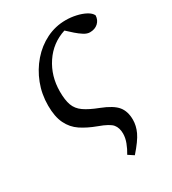

<svg xmlns="http://www.w3.org/2000/svg" viewBox="-170 -578 779 870"><g transform="rotate(-30 220.0 -143.5)"><path d="M248 181Q262 158 271 134Q280 110 280 88Q280 58 265 39.5Q250 21 197 2Q151 -15 118 -37Q85 -59 67 -96Q49 -133 49 -191Q49 -251 69.5 -304Q90 -357 126 -398.5Q162 -440 209.5 -463.5Q257 -487 311 -487Q338 -487 365 -481Q392 -475 412.5 -464Q433 -453 440 -438Q439 -414 422.5 -399Q406 -384 380 -384Q365 -384 348.5 -394.5Q332 -405 316 -419L283 -449Q211 -426 169 -363Q127 -300 127 -219Q127 -175 137 -147.5Q147 -120 173.5 -101.5Q200 -83 247 -65Q306 -42 328 -15Q350 12 350 56Q350 87 335.5 118.5Q321 150 277 200Z"/></g></svg>

Font: Source Serif Pro
Style: Italic
Weight: 400
Italic angle: -12°
Designer: Frank Grießhammer
Foundry: Adobe Systems Incorporated
Version: Version 3.001;hotconv 1.0.111;makeotfexe 2.5.65597